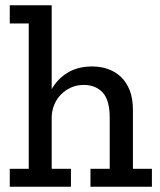

<svg xmlns="http://www.w3.org/2000/svg" viewBox="-20 -708 606 728"><path d="M323 0V-68H396V-261Q396 -329 369 -357.5Q342 -386 298 -386Q271 -386 249 -376Q227 -366 211 -349.5Q195 -333 186 -311.5Q177 -290 176 -266V-68H249V0H17V-68H89V-619H17V-688H176V-370Q199 -410 237.5 -433Q276 -456 329 -456Q362 -456 390 -446Q418 -436 439 -416Q460 -396 472 -365Q484 -334 484 -291V-68H556V0Z"/></svg>

Font: Zilla Slab Medium
Style: Regular
Weight: 500
Designer: Typotheque.com
Foundry: Typotheque type foundry
Version: Version 1.1; 2017